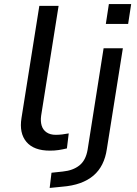

<svg xmlns="http://www.w3.org/2000/svg" viewBox="-20 -734 675 947"><path d="M226 9Q147 9 110.5 -34Q74 -77 86 -152L174 -705H269L183 -164Q179 -136 185.5 -114.5Q192 -93 210 -81Q228 -69 255 -69Q270 -69 287 -71Q304 -73 319 -76L310 -2Q289 3 269.5 6Q250 9 226 9ZM502 -616 517 -714H627L612 -616ZM225 193 234 118 290 112Q340 107 371.5 82Q403 57 412 5L491 -496H586L507 1Q501 43 484.5 76Q468 109 441 132Q414 155 375.5 169Q337 183 285 187Z"/></svg>

Font: Nunito Sans 7pt SemiExpanded
Style: Italic
Weight: 400
Width: 6
Italic angle: -9°
Designer: Vernon Adams
Foundry: Vernon Adams
Version: Version 3.101;gftools[0.9.27]